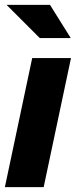

<svg xmlns="http://www.w3.org/2000/svg" viewBox="-27 -767 311 787"><path d="M264 -529 152 0H-7L105 -529ZM178 -747 263 -611H136L0 -747Z"/></svg>

Font: Red Hat Display Black
Style: Italic
Weight: 900
Italic angle: -12°
Designer: Pentagram / MCKL
Foundry: Pentagram / MCKL
Version: Version 1.003; Red Hat Display Black Italic